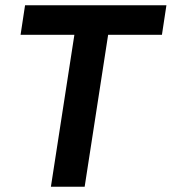

<svg xmlns="http://www.w3.org/2000/svg" viewBox="-20 -708 651 728"><path d="M173 0 262 -576H58L75 -688H611L594 -576H390L301 0Z"/></svg>

Font: Azeri Sans SemiBold
Style: Italic
Weight: 600
Designer: Hector Gatti & Omnibus-Type (original fonts) / Cristiano Sobral (main changes and remastering)
Foundry: Omnibus-Type
Version: Version 0.07;August 21, 2020;FontCreator 13.0.0.2681 64-bit;